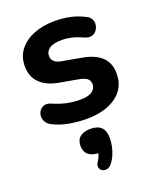

<svg xmlns="http://www.w3.org/2000/svg" viewBox="-144 -587 780 953"><g transform="rotate(-20 245.5 -110.5)"><path d="M245.8 10.5Q202 10.5 155.1 2.4Q108.2 -5.8 70.5 -25.5Q51 -35.5 42.9 -50.5Q34.8 -65.5 35.9 -81.1Q37 -96.8 46.2 -108.9Q55.5 -121 70.6 -125.4Q85.8 -129.8 104.2 -121.8Q144.8 -104.2 179.2 -97.1Q213.8 -90 246.5 -90Q290.2 -90 310.9 -104.2Q331.5 -118.5 331.5 -141.5Q331.5 -161.5 317.9 -172.1Q304.2 -182.8 278 -187.5L173.8 -206.2Q111.8 -217.8 78.6 -251.8Q45.5 -285.8 45.5 -340Q45.5 -389.5 73.1 -425.5Q100.8 -461.5 149.6 -481.1Q198.5 -500.8 261.8 -500.8Q306.2 -500.8 344.1 -492.2Q382 -483.8 417.8 -465.2Q435.2 -456.8 442.1 -442.2Q449 -427.8 446.4 -412.1Q443.8 -396.5 434.1 -384.1Q424.5 -371.8 409.2 -368Q394 -364.2 374.5 -372.5Q342.8 -387.2 315.4 -393.8Q288 -400.2 263.5 -400.2Q217.5 -400.2 196.6 -385.6Q175.8 -371 175.8 -347.2Q175.8 -329.8 187.9 -317.8Q200 -305.8 225 -301.5L329.2 -282.8Q394 -271.2 427.9 -238.8Q461.8 -206.2 461.8 -151Q461.8 -75 402.8 -32.2Q343.8 10.5 245.8 10.5ZM277.8 264.5Q267 277.2 253.2 279.4Q239.5 281.5 228.9 274.6Q218.2 267.8 216.2 255.1Q214.2 242.5 225.2 226.2Q234.8 212.8 239.6 195.8Q244.5 178.8 244.5 166.2L247.5 190.2Q209.8 190.2 189.9 173.6Q170 157 170 126Q170 95.2 189.4 79Q208.8 62.8 245 62.8Q282 62.8 301.2 81.1Q320.5 99.5 320.5 137Q320.5 159 315.9 181.6Q311.2 204.2 301.9 225.6Q292.5 247 277.8 264.5Z"/></g></svg>

Font: Nunito ExtraLight
Style: Regular
Weight: 200
Designer: Vernon Adams
Foundry: Vernon Adams
Version: Version 3.602;April 4, 2023;FontCreator 14.0.0.2856 64-bit